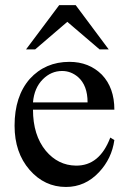

<svg xmlns="http://www.w3.org/2000/svg" viewBox="-20 -724 502 759"><path d="M240.7 15.1Q156.2 15.1 97.2 -52.2Q37.6 -120.6 37.6 -227.1Q37.6 -343.3 97.7 -412.1Q159.2 -479.5 254.4 -479.5Q332 -479.5 382.8 -428.7Q432.1 -377 432.1 -290.5H110.4Q110.4 -189.5 161.1 -127.9Q209.5 -70.3 279.8 -69.3Q373.5 -67.9 416 -180.2L432.1 -170.4Q421.9 -97.2 371.6 -43.5Q316.9 15.1 240.7 15.1ZM110.4 -319.3H326.2Q326.2 -386.2 288.6 -419.4Q260.3 -443.4 225.6 -443.4Q182.1 -443.4 149.4 -410.6Q115.2 -376.5 110.4 -319.3ZM83 -528.8 213.9 -703.6H279.3L409.7 -528.8H373.5L246.1 -637.7L119.1 -528.8Z"/></svg>

Font: Nuosu SIL
Style: Regular
Weight: 400
Designer: Peter Constable, Alex Kotlar, Peter Martin
Foundry: SIL International
Version: Version 2.300